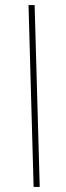

<svg xmlns="http://www.w3.org/2000/svg" viewBox="-20 -734 261 754"><path d="M112 0H136L116 -714H92Z"/></svg>

Font: Noto Sans Arabic Thin
Style: Regular
Weight: 100
Designer: Monotype Design Team, Nadine Chahine, Nizar Qandah and Khaled Hosny
Foundry: Monotype Imaging Inc.
Version: Version 2.012